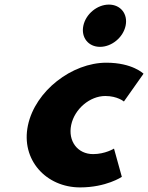

<svg xmlns="http://www.w3.org/2000/svg" viewBox="-20 -801 645 836"><path d="M454.2 -781C403.2 -781 353.6 -740 342.9 -689C332.2 -638 364.5 -597 415.5 -597C466.5 -597 516.2 -638 526.9 -689C537.6 -740 505.2 -781 454.2 -781ZM438.5 -383C491.5 -383 519.5 -359 519.5 -359L604.9 -480C604.9 -480 557 -528 443 -528C294 -528 133.4 -406 101.6 -255C70.1 -105 180.8 15 328.8 15C442.8 15 510.5 -31 510.5 -31L476.4 -154C476.4 -154 438.3 -130 385.3 -130C318.3 -130 275.1 -186 290 -257C304.8 -327 371.5 -383 438.5 -383Z"/></svg>

Font: Hussar
Style: BdOblTwo
Weight: 700
Foundry: Cannot Into Space Fonts
Version: Version 2.00